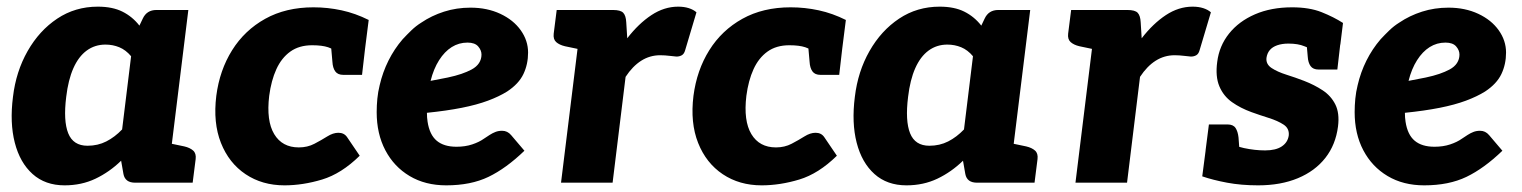

<svg xmlns="http://www.w3.org/2000/svg" viewBox="-20 -549 4574 577"><path d="M174 8Q116 8 78 -26Q40 -60 24.5 -120Q9 -180 19 -258Q28 -334 63 -395.5Q98 -457 152 -493Q206 -529 274 -529Q318 -529 348 -514Q378 -499 399 -472L409 -493Q421 -519 450 -519H546L482 0H386Q356 0 351 -26L344 -66Q309 -32 267 -12Q225 8 174 8ZM243 -111Q274 -111 299.5 -124Q325 -137 347 -160L374 -380Q358 -399 338.5 -407Q319 -415 297 -415Q265 -415 240.5 -397Q216 -379 200.5 -344Q185 -309 179 -258Q170 -186 185 -148.5Q200 -111 243 -111ZM462 0 491 -118 534 -109Q551 -105 560.5 -96.5Q570 -88 568 -71L559 0Z M835 8Q768 8 718 -25.5Q668 -59 644 -119.5Q620 -180 630 -261Q640 -338 677.5 -398Q715 -458 777 -492.5Q839 -527 922 -527Q965 -527 1006.5 -518Q1048 -509 1088 -489L1077 -402L1002 -385Q984 -401 966 -407Q948 -413 918 -413Q879 -413 852.5 -394Q826 -375 810.5 -341Q795 -307 789 -261Q780 -186 804 -146Q828 -106 878 -106Q904 -106 925 -117Q946 -128 963.5 -139Q981 -150 997 -150Q1014 -150 1023 -137L1061 -81Q1006 -27 948 -9.5Q890 8 835 8ZM973 -431 1077 -402 1068 -324H1012Q995 -324 987.5 -334.5Q980 -345 979 -363Z M1321 8Q1258 8 1211 -20Q1164 -48 1138 -97.5Q1112 -147 1112 -212Q1112 -232 1114 -252.5Q1116 -273 1121 -293Q1130 -332 1147.5 -367Q1165 -402 1190 -431Q1203 -445 1216.5 -458Q1230 -471 1246 -481Q1277 -502 1314.5 -514Q1352 -526 1394 -526Q1444 -526 1483.5 -507.5Q1523 -489 1545 -458Q1567 -427 1567 -391Q1567 -356 1553 -326.5Q1539 -297 1504 -274Q1480 -259 1446.5 -246.5Q1413 -234 1367.5 -225Q1322 -216 1263 -210Q1263 -203 1263.5 -196Q1264 -189 1265 -183Q1271 -144 1292.5 -126Q1314 -108 1352 -108Q1378 -108 1399 -115Q1420 -122 1434 -132Q1443 -138 1451.5 -143.5Q1460 -149 1469 -152.5Q1478 -156 1489 -156Q1505 -156 1516 -143L1556 -96Q1501 -43 1448 -17.5Q1395 8 1321 8ZM1274 -306Q1302 -311 1325.5 -316Q1349 -321 1366.5 -327Q1384 -333 1397 -340Q1412 -348 1419.5 -359.5Q1427 -371 1427 -385Q1427 -398 1417 -409.5Q1407 -421 1385 -421Q1359 -421 1337.5 -407.5Q1316 -394 1299.5 -368Q1283 -342 1274 -306Z M1666 0 1730 -519H1822Q1845 -519 1853 -510.5Q1861 -502 1862 -482L1865 -434Q1899 -478 1937.5 -503.5Q1976 -529 2018 -529Q2036 -529 2050 -524.5Q2064 -520 2073 -512L2039 -398Q2036 -387 2029 -383Q2022 -379 2013 -379Q2010 -379 1994 -381Q1978 -383 1964 -383Q1933 -383 1907 -366.5Q1881 -350 1860 -318L1821 0ZM1750 -519 1721 -401 1678 -410Q1661 -414 1651.5 -422.5Q1642 -431 1644 -448L1653 -519Z M2269 8Q2202 8 2152 -25.5Q2102 -59 2078 -119.5Q2054 -180 2064 -261Q2074 -338 2111.5 -398Q2149 -458 2211 -492.5Q2273 -527 2356 -527Q2399 -527 2440.5 -518Q2482 -509 2522 -489L2511 -402L2436 -385Q2418 -401 2400 -407Q2382 -413 2352 -413Q2313 -413 2286.5 -394Q2260 -375 2244.5 -341Q2229 -307 2223 -261Q2214 -186 2238 -146Q2262 -106 2312 -106Q2338 -106 2359 -117Q2380 -128 2397.5 -139Q2415 -150 2431 -150Q2448 -150 2457 -137L2495 -81Q2440 -27 2382 -9.5Q2324 8 2269 8ZM2407 -431 2511 -402 2502 -324H2446Q2429 -324 2421.5 -334.5Q2414 -345 2413 -363Z M2704 8Q2646 8 2608 -26Q2570 -60 2554.5 -120Q2539 -180 2549 -258Q2558 -334 2593 -395.5Q2628 -457 2682 -493Q2736 -529 2804 -529Q2848 -529 2878 -514Q2908 -499 2929 -472L2939 -493Q2951 -519 2980 -519H3076L3012 0H2916Q2886 0 2881 -26L2874 -66Q2839 -32 2797 -12Q2755 8 2704 8ZM2773 -111Q2804 -111 2829.5 -124Q2855 -137 2877 -160L2904 -380Q2888 -399 2868.5 -407Q2849 -415 2827 -415Q2795 -415 2770.5 -397Q2746 -379 2730.5 -344Q2715 -309 2709 -258Q2700 -186 2715 -148.5Q2730 -111 2773 -111ZM2992 0 3021 -118 3064 -109Q3081 -105 3090.5 -96.5Q3100 -88 3098 -71L3089 0Z M3212 0 3276 -519H3368Q3391 -519 3399 -510.5Q3407 -502 3408 -482L3411 -434Q3445 -478 3483.5 -503.5Q3522 -529 3564 -529Q3582 -529 3596 -524.5Q3610 -520 3619 -512L3585 -398Q3582 -387 3575 -383Q3568 -379 3559 -379Q3556 -379 3540 -381Q3524 -383 3510 -383Q3479 -383 3453 -366.5Q3427 -350 3406 -318L3367 0ZM3296 -519 3267 -401 3224 -410Q3207 -414 3197.5 -422.5Q3188 -431 3190 -448L3199 -519Z M3761 8Q3710 8 3667.5 0Q3625 -8 3593 -19L3605 -111L3678 -122Q3686 -111 3718.5 -104Q3751 -97 3782 -97Q3814 -97 3832 -109Q3850 -121 3853 -142Q3855 -163 3837.5 -174.5Q3820 -186 3793 -194.5Q3766 -203 3741 -212Q3708 -224 3682.5 -242Q3657 -260 3644.5 -289.5Q3632 -319 3638 -363Q3644 -411 3673.5 -448Q3703 -485 3751.5 -506Q3800 -527 3863 -527Q3915 -527 3951.5 -512.5Q3988 -498 4016 -480L4008 -415L3935 -396Q3919 -402 3900 -410Q3881 -418 3852 -418Q3833 -418 3818.5 -413Q3804 -408 3796 -398.5Q3788 -389 3786 -375Q3784 -356 3801.5 -344.5Q3819 -333 3846 -324.5Q3873 -316 3899 -306Q3930 -294 3955 -277.5Q3980 -261 3993 -235Q4006 -209 4001 -169Q3994 -114 3963 -74.5Q3932 -35 3880.5 -13.5Q3829 8 3761 8ZM3904 -447 4008 -418 3999 -340H3943Q3926 -340 3918.5 -350.5Q3911 -361 3910 -379ZM3707 -68 3603 -97 3613 -175H3669Q3686 -175 3693 -164.5Q3700 -154 3702 -136Z M4260 8Q4197 8 4150 -20Q4103 -48 4077 -97.5Q4051 -147 4051 -212Q4051 -232 4053 -252.5Q4055 -273 4060 -293Q4069 -332 4086.5 -367Q4104 -402 4129 -431Q4142 -445 4155.5 -458Q4169 -471 4185 -481Q4216 -502 4253.5 -514Q4291 -526 4333 -526Q4383 -526 4422.5 -507.5Q4462 -489 4484 -458Q4506 -427 4506 -391Q4506 -356 4492 -326.5Q4478 -297 4443 -274Q4419 -259 4385.5 -246.5Q4352 -234 4306.5 -225Q4261 -216 4202 -210Q4202 -203 4202.5 -196Q4203 -189 4204 -183Q4210 -144 4231.5 -126Q4253 -108 4291 -108Q4317 -108 4338 -115Q4359 -122 4373 -132Q4382 -138 4390.5 -143.5Q4399 -149 4408 -152.5Q4417 -156 4428 -156Q4444 -156 4455 -143L4495 -96Q4440 -43 4387 -17.5Q4334 8 4260 8ZM4213 -306Q4241 -311 4264.5 -316Q4288 -321 4305.5 -327Q4323 -333 4336 -340Q4351 -348 4358.5 -359.5Q4366 -371 4366 -385Q4366 -398 4356 -409.5Q4346 -421 4324 -421Q4298 -421 4276.5 -407.5Q4255 -394 4238.5 -368Q4222 -342 4213 -306Z"/></svg>

Font: Aleo Black
Style: Italic
Weight: 900
Italic angle: -7°
Designer: Alessio Laiso
Foundry: Alessio Laiso
Version: Version 2.001;gftools[0.9.29]